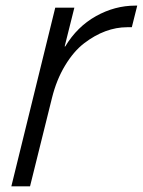

<svg xmlns="http://www.w3.org/2000/svg" viewBox="-20 -657 504 677"><path d="M463.9 -637.2 444.8 -561H428.2Q390.1 -561 351.8 -546.9Q313.5 -532.7 276.6 -504.4Q239.7 -476.1 209.5 -426Q179.2 -376 163.1 -311L85.9 0H20L174.8 -629.9H242.2L208 -493.2H210Q252 -563 318.4 -600.1Q384.8 -637.2 457 -637.2Z"/></svg>

Font: Sinkin Sans 300 Light Italic
Style: Regular
Weight: 300
Italic angle: -112°
Designer: Keith Bates
Foundry: K-Type
Version: Sinkin Sans (version 1.0)  by Keith Bates   •   © 2014   www